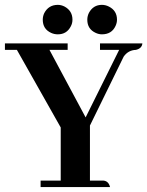

<svg xmlns="http://www.w3.org/2000/svg" viewBox="-23 -763 601 783"><path d="M425.8 0Q419.9 -24.4 399.4 -26.4H343.8V-251L481.4 -532.2Q500 -558.6 531.2 -559.6Q555.7 -565.4 557.6 -585.9H384.8V-559.6H462.9L326.2 -284.2L178.7 -559.6H252.9V-585.9H-2.9V-559.6H45.9L224.6 -243.2V-26.4H142.6V0ZM272.5 -682.6Q272.5 -718.8 240.2 -736.3Q226.6 -743.2 212.9 -743.2Q174.8 -743.2 157.2 -709Q151.4 -696.3 151.4 -682.6Q151.4 -644.5 185.5 -628.9Q198.2 -623 212.9 -623Q249 -623 265.6 -655.3Q272.5 -668 272.5 -682.6ZM454.1 -682.6Q454.1 -719.7 420.9 -736.3Q407.2 -743.2 392.6 -743.2Q357.4 -743.2 339.8 -710.9Q333 -697.3 333 -682.6Q333 -644.5 367.2 -628.9Q379.9 -623 392.6 -623Q432.6 -623 448.2 -657.2Q454.1 -669.9 454.1 -682.6Z"/></svg>

Font: Abhaya Libre
Style: Bold
Weight: 700
Designer: Pushpananda Ekanayake, Sol Matas, Pathum Egodawatta
Foundry: Mooniak
Version: Version 1.050 ; ttfautohint (v1.6)